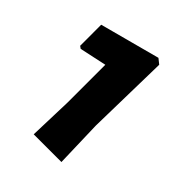

<svg xmlns="http://www.w3.org/2000/svg" viewBox="-126 -775 529 529"><g transform="rotate(45 138.0 -511.0)"><path d="M186 -707 201 -695 196 -453 200 -315H92L96 -442V-590L17 -573L10 -578V-660Z"/></g></svg>

Font: Alegreya Sans SC
Style: Bold
Weight: 700
Designer: Juan Pablo del Peral
Foundry: Huerta Tipografica
Version: Version 2.007